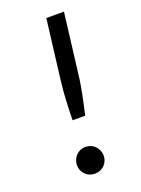

<svg xmlns="http://www.w3.org/2000/svg" viewBox="-132 -736 591 804"><g transform="rotate(-20 163.0 -334.0)"><path d="M258.3 -675.3 225.1 -405.3Q222.7 -383.8 219.2 -364Q215.8 -344.2 211.9 -323.7Q208 -303.2 203.1 -281.5Q198.2 -259.8 192.9 -235.4H136.7Q137.2 -259.8 137.9 -281.5Q138.7 -303.2 139.6 -323.7Q140.6 -344.2 142.3 -364Q144 -383.8 146.5 -405.3L179.7 -675.3ZM89.4 -52.2Q89.4 -64.5 94 -75.4Q98.6 -86.4 106.7 -94.7Q114.7 -103 125.5 -107.7Q136.2 -112.3 148.9 -112.3Q161.1 -112.3 172.1 -107.7Q183.1 -103 191.2 -94.7Q199.2 -86.4 203.9 -75.4Q208.5 -64.5 208.5 -52.2Q208.5 -39.6 203.9 -28.8Q199.2 -18.1 191.2 -10Q183.1 -2 172.1 2.4Q161.1 6.8 148.9 6.8Q136.2 6.8 125.5 2.4Q114.7 -2 106.7 -10Q98.6 -18.1 94 -28.8Q89.4 -39.6 89.4 -52.2Z"/></g></svg>

Font: Carlito
Style: Italic
Weight: 400
Italic angle: -7°
Designer: Lukasz Dziedzic
Foundry: tyPoland Lukasz Dziedzic
Version: Version 1.104